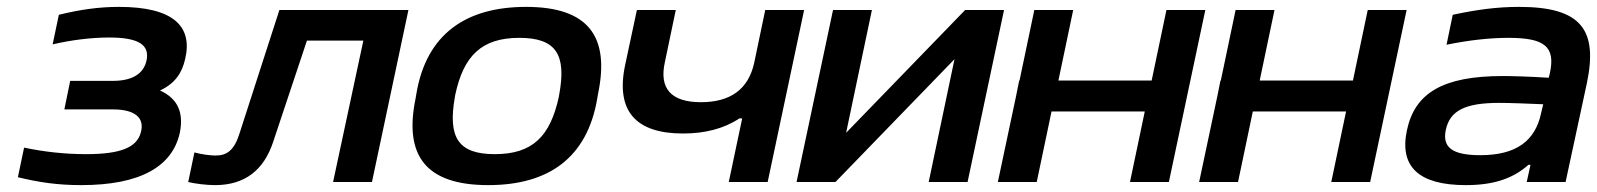

<svg xmlns="http://www.w3.org/2000/svg" viewBox="-20 -529 4641 558"><path d="M308 -294H184L167 -211H309C370 -211 402 -188 389 -143C377 -101 332 -81 230 -81C167 -81 107 -88 50 -100L32 -14C93 1 148 9 216 9C388 9 482 -45 503 -145C514 -203 496 -243 445 -266C490 -287 509 -318 518 -357C541 -453 483 -509 326 -509C267 -509 212 -501 151 -486L133 -400C184 -412 243 -420 297 -420C384 -420 415 -398 406 -354C398 -315 365 -294 308 -294Z M774 -117 872 -411H1036L948 0H1061L1167 -500H792L676 -141C661 -93 640 -77 607 -77C592 -77 567 -80 545 -86L527 0C548 5 580 9 605 9C692 9 747 -35 774 -117Z M1190 -256 1188 -244C1153 -76 1218 9 1399 9C1574 9 1687 -70 1716 -244L1718 -256C1753 -423 1690 -509 1509 -509C1334 -509 1219 -430 1190 -256ZM1302 -247 1303 -253C1327 -367 1380 -419 1489 -419C1596 -419 1627 -371 1605 -253L1604 -247C1579 -133 1528 -81 1418 -81C1312 -81 1281 -129 1302 -247Z M2211 0 2317 -500H2204L2172 -347C2155 -268 2101 -232 2017 -232C1929 -232 1896 -273 1912 -347L1944 -500H1831L1797 -341C1768 -205 1829 -141 1965 -141C2029 -141 2084 -155 2129 -185H2137L2098 0Z M2295 0H2408L2754 -357L2679 0H2792L2898 -500H2785L2439 -143L2514 -500H2401Z M2880 0H2993L3036 -205H3307L3264 0H3377L3483 -500H3370L3327 -295H3056L3099 -500H2986L2943 -295H2942L2933 -250Z M3465 0H3578L3621 -205H3892L3849 0H3962L4068 -500H3955L3912 -295H3641L3684 -500H3571L3528 -295H3527L3518 -250Z M4395 -509C4331 -509 4272 -501 4202 -486L4184 -399C4248 -412 4308 -419 4364 -419C4467 -419 4502 -395 4484 -315L4481 -303C4418 -307 4372 -308 4347 -308C4174 -308 4092 -259 4069 -151C4046 -44 4104 9 4240 9C4319 9 4376 -9 4422 -50H4428L4417 0H4530L4592 -288C4624 -442 4576 -509 4395 -509ZM4182 -152C4194 -208 4239 -230 4337 -230C4366 -230 4419 -228 4465 -226L4459 -201C4442 -119 4386 -78 4282 -78C4200 -78 4171 -101 4182 -152Z"/></svg>

Font: LT Wave Medium
Style: Italic
Weight: 500
Designer: Daniel Lyons
Version: Version 2.5 (Glyphs App)